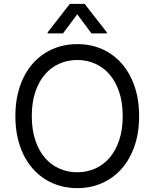

<svg xmlns="http://www.w3.org/2000/svg" viewBox="-20 -966 801 996"><path d="M701.7 -363.6Q701.7 -277.3 677.7 -208.3Q653.8 -139.2 611 -90.7Q568.2 -42.3 509.4 -16.2Q450.6 9.9 380.7 9.9Q334.2 9.9 292.3 -1.8Q250.4 -13.5 214.7 -35.9Q179 -58.2 150.4 -90.6Q121.8 -122.9 101.6 -164.4Q81.3 -206 70.5 -256Q59.7 -306.1 59.7 -363.6Q59.7 -421.2 70.5 -471.2Q81.3 -521.3 101.6 -562.9Q121.8 -604.4 150.4 -636.7Q179 -669 214.7 -691.4Q250.4 -713.8 292.3 -725.5Q334.2 -737.2 380.7 -737.2Q450.6 -737.2 509.4 -711.3Q568.2 -685.4 611 -636.9Q653.8 -588.4 677.7 -519.2Q701.7 -449.9 701.7 -363.6ZM616.5 -363.6Q616.5 -434.7 598.2 -489Q579.9 -543.3 548.1 -580.1Q516.3 -616.8 473.4 -635.8Q430.4 -654.8 380.7 -654.8Q331.3 -654.8 288.2 -635.8Q245 -616.8 213.2 -580.1Q181.5 -543.3 163.2 -489Q144.9 -434.7 144.9 -363.6Q144.9 -293 163.2 -238.5Q181.5 -183.9 213.2 -147.2Q245 -110.4 288.2 -91.4Q331.3 -72.4 380.7 -72.4Q430.4 -72.4 473.4 -91.4Q516.3 -110.4 548.1 -147.2Q579.9 -183.9 598.2 -238.5Q616.5 -293 616.5 -363.6ZM380.7 -892 306.8 -792.6H227.3V-798.3L342.3 -946H419L534.1 -798.3V-792.6H454.5Z"/></svg>

Font: Interop
Style: Regular
Weight: 400
Designer: Rasmus Andersson, Google, Jang Haemin
Foundry: jhaemin
Version: Version 1.008